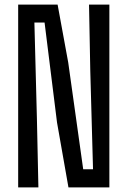

<svg xmlns="http://www.w3.org/2000/svg" viewBox="-20 -820 558 840"><path d="M59.5 0V-800H232L278.5 -546.5L344 -79.5H387L375 -509.5L369.5 -800H458.5V0H279.5L229.5 -284L175 -721.5H130.5L141.5 -300.5L148 0Z"/></svg>

Font: Big Shoulders Text Thin Medium
Style: Regular
Weight: 500
Version: Version 2.002